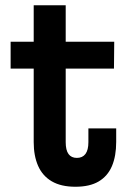

<svg xmlns="http://www.w3.org/2000/svg" viewBox="-20 -702 500 732"><path d="M230.5 -160Q230.5 -129.5 241.2 -114.8Q252 -100 273 -100Q294.5 -100 305.8 -115Q317 -130 317 -160V-212.5H423V-161Q423 -107 406.8 -68.8Q390.5 -30.5 356.2 -10.2Q322 10 267.5 10Q212.5 10 177.2 -10.8Q142 -31.5 125.2 -69.8Q108.5 -108 108.5 -160V-440.5H20.5V-543H108.5V-682H230.5V-543H415.5L414.5 -440.5H230.5Z"/></svg>

Font: Hepta Slab SemiBold
Style: Regular
Weight: 600
Designer: Michael LaGattuta
Foundry: Michael LaGattuta
Version: Version 1.102